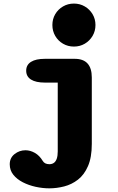

<svg xmlns="http://www.w3.org/2000/svg" viewBox="-20 -805 659 1074"><path d="M393.5 -544.5Q360 -544.5 332.5 -560.5Q305 -576.5 289 -604Q273 -631.5 273 -665Q273 -698.5 289 -725.8Q305 -753 332.5 -769Q360 -785 393.5 -785Q427 -785 454.2 -769Q481.5 -753 497.8 -725.8Q514 -698.5 514 -665Q514 -631.5 497.8 -604Q481.5 -576.5 454.2 -560.5Q427 -544.5 393.5 -544.5ZM34.5 114Q34.5 78 61.5 56.8Q88.5 35.5 122.5 35.5Q149 35.5 175 50.2Q201 65 219 95Q224.5 104.5 234 109Q243.5 113.5 256 113.5Q271 113.5 281.5 106Q292 98.5 297.5 82.5Q303 66.5 303 42V-343H231.5Q180.5 -343 153.5 -360Q126.5 -377 126.5 -409.5Q126.5 -442 153.5 -459Q180.5 -476 231.5 -476H398Q493.5 -476 493.5 -371.5V0Q493.5 75.5 472.2 124.2Q451 173 416 200Q381 227 339 237.8Q297 248.5 256 248.5Q218.5 248.5 179.5 240Q140.5 231.5 107.5 214.5Q74.5 197.5 54.5 172.5Q34.5 147.5 34.5 114Z"/></svg>

Font: Sono Monospace ExtraBold
Style: Regular
Weight: 800
Version: Version 2.112